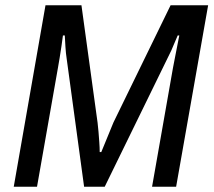

<svg xmlns="http://www.w3.org/2000/svg" viewBox="-20 -706 809 726"><path d="M32 0 152 -686H288L349 -242Q351 -227 352.5 -207.5Q354 -188 355.5 -168Q357 -148 357 -131H363Q370 -148 378 -167.5Q386 -187 394 -206.5Q402 -226 409 -243L625 -686H767L646 0H555L634 -449Q638 -469 642.5 -493Q647 -517 651.5 -539Q656 -561 658 -572H652Q646 -559 640 -544Q634 -529 627.5 -514.5Q621 -500 615 -489L376 0H298L232 -485Q229 -504 227.5 -528Q226 -552 225 -572H218Q216 -555 212.5 -532Q209 -509 205.5 -487Q202 -465 199 -449L120 0Z"/></svg>

Font: Archivo SemiCondensed
Style: Italic
Weight: 400
Width: 4
Italic angle: -10°
Designer: Hector Gatti
Foundry: Omnibus-Type
Version: Version 2.001